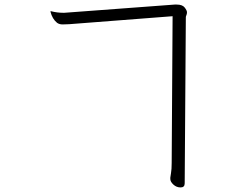

<svg xmlns="http://www.w3.org/2000/svg" viewBox="-20 -748 1040 841"><path d="M736 -677 283 -642Q268 -641 254 -641Q240 -641 230 -648Q209 -665 201 -697Q201 -699 203 -699Q230 -692 257 -692H262L745 -728H754Q779 -728 789 -715Q799 -702 799 -694.5Q799 -687 796.5 -681.5Q794 -676 794 -673L789 55Q789 73 771 73Q753 73 739.5 60.5Q726 48 726 36V30Q726 27 729 10.5Q732 -6 732 -34ZM745 -728Z"/></svg>

Font: LXGW WenKai Light
Style: Regular
Weight: 300
Designer: LXGW / Fontworks Inc.
Foundry: LXGW / Fontworks Inc.
Version: Version 1.501; October 10, 2024